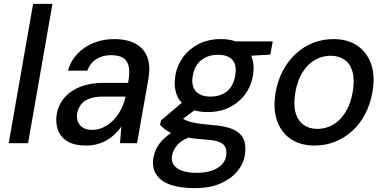

<svg xmlns="http://www.w3.org/2000/svg" viewBox="-20 -740 1996 992"><path d="M25 0 151 -720H251L125 0Z M425 12Q364 12 328 -10Q292 -32 279 -69.5Q266 -107 273 -150Q282 -200 314 -236.5Q346 -273 397 -292.5Q448 -312 514 -312H642Q651 -360 646 -391.5Q641 -423 619 -439Q597 -455 553 -455Q511 -455 478.5 -435Q446 -415 431 -375H331Q346 -427 381.5 -463.5Q417 -500 465.5 -519Q514 -538 568 -538Q639 -538 682.5 -513Q726 -488 742 -442.5Q758 -397 747 -334L688 0H600L607 -86Q593 -66 574.5 -48Q556 -30 533 -16.5Q510 -3 483 4.5Q456 12 425 12ZM457 -69Q487 -69 515 -82.5Q543 -96 565.5 -119Q588 -142 603.5 -171.5Q619 -201 627 -233L628 -241H512Q470 -241 442 -230.5Q414 -220 399 -200.5Q384 -181 379 -156Q373 -117 393.5 -93Q414 -69 457 -69Z M984 232Q912 232 861 214.5Q810 197 787 161Q764 125 773 73Q778 44 795 15.5Q812 -13 844 -38.5Q876 -64 925 -83L979 -39Q920 -19 897 8Q874 35 869 62Q864 93 878.5 113Q893 133 923.5 143Q954 153 997 153Q1060 153 1101 129.5Q1142 106 1148 66Q1155 27 1133.5 6Q1112 -15 1040 -19Q982 -23 942.5 -30.5Q903 -38 877.5 -47.5Q852 -57 835.5 -69.5Q819 -82 807 -95L812 -118L931 -219L1013 -191L879 -92L909 -140Q918 -132 927.5 -125.5Q937 -119 953 -113.5Q969 -108 998.5 -103Q1028 -98 1077 -94Q1147 -89 1186.5 -70.5Q1226 -52 1239.5 -19Q1253 14 1245 63Q1238 106 1206.5 144.5Q1175 183 1120 207.5Q1065 232 984 232ZM1053 -161Q989 -161 948 -186Q907 -211 892 -253.5Q877 -296 886 -350Q895 -403 926.5 -445.5Q958 -488 1007.5 -513Q1057 -538 1120 -538Q1185 -538 1225 -513Q1265 -488 1280.5 -445.5Q1296 -403 1287 -350Q1278 -296 1247 -253.5Q1216 -211 1167 -186Q1118 -161 1053 -161ZM1067 -241Q1119 -241 1152.5 -268Q1186 -295 1195 -349Q1205 -404 1181 -430.5Q1157 -457 1106 -457Q1057 -457 1021.5 -430.5Q986 -404 976 -349Q967 -295 992 -268Q1017 -241 1067 -241ZM1192 -447 1182 -526H1389L1377 -458Z M1605 12Q1532 12 1481.5 -22.5Q1431 -57 1410.5 -119Q1390 -181 1404 -263Q1415 -325 1442 -375.5Q1469 -426 1508.5 -462.5Q1548 -499 1597.5 -518.5Q1647 -538 1703 -538Q1777 -538 1827 -503.5Q1877 -469 1898 -407.5Q1919 -346 1904 -263Q1893 -201 1866.5 -150.5Q1840 -100 1800 -63.5Q1760 -27 1710.5 -7.5Q1661 12 1605 12ZM1620 -74Q1662 -74 1699.5 -95Q1737 -116 1764 -158.5Q1791 -201 1802 -263Q1813 -326 1801.5 -368Q1790 -410 1760.5 -431Q1731 -452 1688 -452Q1646 -452 1608.5 -431Q1571 -410 1544 -368Q1517 -326 1506 -263Q1495 -201 1507 -158.5Q1519 -116 1548.5 -95Q1578 -74 1620 -74Z"/></svg>

Font: DM Sans 9pt Medium
Style: Italic
Weight: 500
Italic angle: -10°
Version: Version 4.004;gftools[0.9.30]